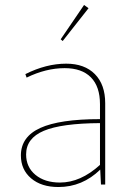

<svg xmlns="http://www.w3.org/2000/svg" viewBox="-20 -742 541 772"><path d="M232 -577 224 -584 318 -722 336 -709ZM215 10Q146 10 105 -25Q64 -60 64 -117Q64 -192 142 -227.5Q220 -263 382 -263V-323Q382 -394 345.5 -431Q309 -468 240 -468Q165 -468 87 -430L82 -444Q166 -486 246 -486Q320 -486 361.5 -444Q403 -402 403 -327V0H386L383 -60Q311 10 215 10ZM85 -121Q85 -70 122.5 -39Q160 -8 221 -8Q304 -8 382 -79V-247Q227 -246 156 -216Q85 -186 85 -121Z"/></svg>

Font: Cantarell Thin
Style: Regular
Weight: 100
Designer: Dave Crossland, Nikolaus Waxweiler, Florian Fecher, Jacques Le Bailly, Eben Sorkin, Alexei Vanyashin, Alexios Zavras, Em
Version: Version 0.303